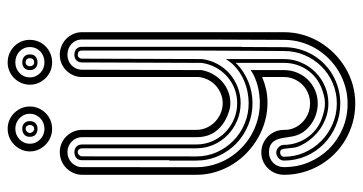

<svg xmlns="http://www.w3.org/2000/svg" viewBox="-243 -475 947 501"><g transform="rotate(-90 230.5 -224.5)"><path d="M211.9 0Q188.5 0 165.4 -6.3Q142.3 -12.7 121.6 -24.5Q100.8 -36.4 83.1 -53.1Q65.4 -69.8 52.5 -90.6Q39.6 -111.3 32.2 -135.4Q24.9 -159.4 24.9 -186V-483.9Q24.9 -495.8 29.7 -506.5Q34.4 -517.1 42.5 -525Q50.5 -533 61.3 -537.5Q72 -542 84 -542Q95.9 -542 106.6 -537.5Q117.2 -533 125 -525Q132.8 -517.1 137.5 -506.5Q142.1 -495.8 142.1 -483.9V-186Q142.1 -171.6 147.7 -159.1Q153.3 -146.5 162.8 -137.2Q172.4 -127.9 185.1 -122.4Q197.8 -116.9 211.9 -116.9Q225.3 -116.9 237.3 -122.1Q249.3 -127.2 258.4 -135.7Q267.6 -144.3 273.2 -155.8Q278.8 -167.2 280 -179.9V-483.9Q280 -495.8 284.5 -506.5Q289.1 -517.1 297 -525Q304.9 -533 315.4 -537.5Q325.9 -542 337.9 -542Q349.9 -542 360.6 -537.6Q371.3 -533.2 379.4 -525.4Q387.5 -517.6 392.2 -507Q397 -496.3 397 -483.9V43Q397 68.1 390.3 91.8Q383.5 115.5 371.2 136.1Q358.9 156.7 341.8 173.8Q324.7 190.9 304.1 203.2Q283.4 215.6 259.8 222.3Q236.1 229 210.9 229Q185.1 229 161.4 222.4Q137.7 215.8 116.9 203.7Q96.2 191.7 79.2 174.7Q62.3 157.7 50.2 137Q38.1 116.2 31.5 92.5Q24.9 68.8 24.9 43Q24.9 31 29.3 20.3Q33.7 9.5 41.5 1.5Q49.3 -6.6 59.9 -11.4Q70.6 -16.1 83 -16.1Q95.5 -16.1 106.2 -11.5Q116.9 -6.8 124.9 1.1Q132.8 9 137.5 19.8Q142.1 30.5 142.1 43Q142.1 50.5 143.1 56.4Q144 62.3 147 69.1Q151.1 78.9 157.7 86.5Q164.3 94.2 172.6 99.7Q180.9 105.2 190.7 108.2Q200.4 111.1 210.9 111.1Q225.1 111.1 237.8 105.8Q250.5 100.6 259.8 91.3Q269 82 274.5 69.7Q280 57.4 280 43V-13.9Q263.4 -7.1 247.2 -3.5Q231 0 211.9 0ZM44.7 -186Q44.7 -163.1 50.8 -141.7Q56.9 -120.4 68 -101.9Q79.1 -83.5 94.5 -68.4Q109.9 -53.2 128.5 -42.5Q147.2 -31.7 168.3 -25.9Q189.5 -20 211.9 -20Q222.4 -20 233.9 -21.4Q245.4 -22.7 256.7 -25.6Q268.1 -28.6 278.7 -33.1Q289.3 -37.6 298.1 -43.9V43Q298.1 61.3 291.4 77.4Q284.7 93.5 272.9 105.5Q261.2 117.4 245.2 124.3Q229.2 131.1 210.9 131.1Q197.8 131.1 184.8 127.3Q171.9 123.5 160.8 116.3Q149.7 109.1 141 99Q132.3 88.9 127.9 75.9Q125.5 69.1 124.3 61Q123 53 121.8 44.9Q120.6 36.9 118.5 29.4Q116.5 22 112.3 16.4Q108.2 10.7 101.2 7.3Q94.2 3.9 83 3.9Q74.7 3.9 67.7 7Q60.8 10 55.7 15.3Q50.5 20.5 47.7 27.6Q44.9 34.7 44.9 43Q44.9 77.9 57.7 108.2Q70.6 138.4 93 160.9Q115.5 183.3 145.8 196.2Q176 209 210.9 209Q233.4 209 254.5 203Q275.6 197 294.1 186.2Q312.5 175.3 327.8 160.2Q343 145 354 126.6Q365 108.2 371 86.9Q377 65.7 377 43L377.9 -147V-483.9Q377.9 -492.7 374.8 -499.6Q371.6 -506.6 366.2 -511.6Q360.8 -516.6 353.5 -519.3Q346.2 -522 337.9 -522Q330.1 -522 323 -519.2Q315.9 -516.4 310.5 -511.2Q305.2 -506.1 302.1 -499.1Q299.1 -492.2 299.1 -483.9L298.1 -172.1Q295.4 -156.7 287.8 -143.1Q280.3 -129.4 268.9 -119.1Q257.6 -108.9 243 -102.9Q228.5 -96.9 211.9 -96.9Q202.1 -96.9 194.6 -99.1Q187 -101.3 178 -105Q151.6 -116.5 137.3 -136.5Q123 -156.5 123 -186V-483.9Q123 -492.2 119.9 -499.1Q116.7 -506.1 111.3 -511.2Q106 -516.4 98.9 -519.2Q91.8 -522 84 -522Q76.2 -522 69.1 -519.2Q62 -516.4 56.6 -511.2Q51.3 -506.1 48.1 -499.1Q44.9 -492.2 44.9 -483.9ZM211.9 -39.1Q181.6 -39.1 154.4 -50.3Q127.2 -61.5 106.7 -81.3Q86.2 -101.1 74.1 -127.9Q62 -154.8 62 -186V-255.9H63V-483.9Q63 -493.9 69 -498.9Q75 -503.9 84 -503.9Q93 -503.9 98.5 -498.5Q104 -493.2 104 -483.9V-186Q104 -163.6 112.5 -144Q121.1 -124.5 135.9 -110.1Q150.6 -95.7 170.3 -87.4Q189.9 -79.1 211.9 -79.1Q232.2 -79.1 250.2 -86.3Q268.3 -93.5 282.2 -106.1Q296.1 -118.7 305.2 -135.6Q314.2 -152.6 316.9 -172.1L318.1 -483.9Q318.1 -493.2 323.5 -498.5Q328.9 -503.9 337.9 -503.9Q347.2 -503.9 353 -498.9Q358.9 -493.9 358.9 -483.9V-67.1L358.4 -66.7L357.9 43Q357.9 63.5 352.7 82.4Q347.4 101.3 338 117.6Q328.6 133.8 315.2 147.2Q301.8 160.6 285.5 170Q269.3 179.4 250.4 184.7Q231.4 189.9 210.9 189.9Q180.2 189.9 153.1 178.5Q126 167 105.7 147.2Q85.4 127.4 73.7 100.6Q62 73.7 62 43Q62 38.8 63.7 35.2Q65.4 31.5 68.4 28.8Q71.3 26.1 75.1 24.5Q78.9 22.9 83 22.9Q86.7 22.9 90.3 24.4Q94 25.9 96.9 29.1Q100.1 32 101.6 35.6Q103 39.3 103 43Q103 59.1 107.8 74.3Q112.5 89.6 121.3 102.5Q130.1 115.5 142.5 125.5Q154.8 135.5 169.9 141.1Q179.9 144.8 190.2 147.3Q200.4 149.9 210.9 149.9Q221.7 149.9 231.4 147.3Q241.2 144.8 251 141.1Q266.4 135 278.6 125.1Q290.8 115.2 299.3 102.4Q307.9 89.6 312.4 74.6Q316.9 59.6 316.9 43V-83Q306.2 -71.8 293.5 -63.5Q280.8 -55.2 267.2 -49.8Q253.7 -44.4 239.5 -41.7Q225.3 -39.1 211.9 -39.1ZM72.8 -186Q72.8 -157 84 -132.1Q95.2 -107.2 114.3 -88.6Q133.3 -70.1 158.6 -59.6Q183.8 -49.1 211.9 -49.1Q224.6 -49.1 240.4 -52Q256.1 -54.9 271.9 -61.8Q287.6 -68.6 302 -80.1Q316.4 -91.6 326.9 -108.9V43Q326.9 66.9 317.7 88Q308.6 109.1 292.8 124.9Q277.1 140.6 256 149.8Q234.9 158.9 210.9 158.9Q193.6 158.9 177.5 153.7Q161.4 148.4 147.2 139.2Q133.1 129.9 121.5 116.8Q109.9 103.8 102.1 87.9Q96.7 77.4 95.5 67.5Q94.2 57.6 93.6 49.9Q93 42.2 91.2 37.6Q89.4 33 83 33Q78.4 33 75.2 35.8Q72 38.6 72 43Q72 71.5 83.1 96.6Q94.2 121.6 113.3 140.4Q132.3 159.2 157.6 170Q182.9 180.9 210.9 180.9Q239.5 180.9 264.5 170Q289.6 159.2 308 140.4Q326.4 121.6 337.2 96.6Q347.9 71.5 347.9 43L349.1 -175V-483.9Q349.1 -495.1 337.9 -495.1Q333.5 -495.1 330.7 -491.8Q327.9 -488.5 327.9 -483.9L326.9 -170.9Q324.2 -149.7 314.3 -131.2Q304.4 -112.8 289.1 -99.2Q273.7 -85.7 253.9 -77.9Q234.1 -70.1 211.9 -70.1Q188 -70.1 166.5 -79.1Q145 -88.1 128.9 -103.8Q112.8 -119.4 103.4 -140.5Q94 -161.6 94 -186V-483.9Q94 -488.5 91.3 -491.8Q88.6 -495.1 84 -495.1Q79.3 -495.1 76.2 -491.5Q73 -487.8 73 -483.9ZM377 -620.1Q377 -607.7 372.3 -597Q367.7 -586.4 359.6 -578.6Q351.6 -570.8 340.8 -566.4Q330.1 -562 318.1 -562Q306.2 -562 295.5 -566.5Q284.9 -571 277.1 -579Q269.3 -586.9 264.6 -597.4Q260 -607.9 260 -620.1Q260 -632.1 264.6 -642.6Q269.3 -653.1 277.1 -661Q284.9 -668.9 295.5 -673.5Q306.2 -678 318.1 -678Q330.1 -678 340.8 -673.6Q351.6 -669.2 359.6 -661.4Q367.7 -653.6 372.3 -643.1Q377 -632.6 377 -620.1ZM203.1 -620.1Q203.1 -607.9 198.5 -597.4Q193.8 -586.9 186 -579Q178.2 -571 167.6 -566.5Q157 -562 145 -562Q133.1 -562 122.3 -566.5Q111.6 -571 103.5 -579Q95.5 -586.9 90.7 -597.4Q85.9 -607.9 85.9 -620.1Q85.9 -632.1 90.7 -642.6Q95.5 -653.1 103.5 -661Q111.6 -668.9 122.3 -673.5Q133.1 -678 145 -678Q157 -678 167.6 -673.5Q178.2 -668.9 186 -661Q193.8 -653.1 198.5 -642.6Q203.1 -632.1 203.1 -620.1ZM358.2 -620.1Q358.2 -628.7 355 -635.6Q351.8 -642.6 346.3 -647.6Q340.8 -652.6 333.6 -655.3Q326.4 -658 318.1 -658Q310.3 -658 303.2 -655.2Q296.1 -652.3 290.8 -647.3Q285.4 -642.3 282.2 -635.4Q279.1 -628.4 279.1 -620.1Q279.1 -611.8 282.2 -604.9Q285.4 -597.9 290.8 -592.8Q296.1 -587.6 303.2 -584.8Q310.3 -582 318.1 -582Q326.4 -582 333.6 -584.7Q340.8 -587.4 346.3 -592.4Q351.8 -597.4 355 -604.4Q358.2 -611.3 358.2 -620.1ZM184.1 -620.1Q184.1 -628.4 180.9 -635.4Q177.7 -642.3 172.4 -647.3Q167 -652.3 159.9 -655.2Q152.8 -658 145 -658Q137.2 -658 130.1 -655.2Q123 -652.3 117.7 -647.3Q112.3 -642.3 109.1 -635.4Q106 -628.4 106 -620.1Q106 -611.8 109.1 -604.9Q112.3 -597.9 117.7 -592.8Q123 -587.6 130.1 -584.8Q137.2 -582 145 -582Q152.8 -582 159.9 -584.8Q167 -587.6 172.4 -592.8Q177.7 -597.9 180.9 -604.9Q184.1 -611.8 184.1 -620.1ZM339.1 -620.1Q339.1 -610.1 333.1 -605.1Q327.1 -600.1 318.1 -600.1Q309.1 -600.1 303.6 -605.5Q298.1 -610.8 298.1 -620.1Q298.1 -629.2 303.6 -634.5Q309.1 -639.9 318.1 -639.9Q327.1 -639.9 333.1 -634.9Q339.1 -629.9 339.1 -620.1ZM165 -620.1Q165 -610.8 159.5 -605.5Q154.1 -600.1 145 -600.1Q136 -600.1 130 -605.1Q124 -610.1 124 -620.1Q124 -629.9 130 -634.9Q136 -639.9 145 -639.9Q154.1 -639.9 159.5 -634.5Q165 -629.2 165 -620.1ZM329.1 -620.1Q329.1 -625.2 326.2 -628.2Q323.2 -631.1 318.1 -631.1Q313.5 -631.1 310.8 -627.8Q308.1 -624.5 308.1 -620.1Q308.1 -615.5 310.8 -612.2Q313.5 -608.9 318.1 -608.9Q323.2 -608.9 326.2 -611.8Q329.1 -614.7 329.1 -620.1ZM155 -620.1Q155 -624.5 152.3 -627.8Q149.7 -631.1 145 -631.1Q140.6 -631.1 137.3 -627.4Q134 -623.8 134 -620.1Q134 -616.2 137.3 -612.5Q140.6 -608.9 145 -608.9Q149.7 -608.9 152.3 -612.2Q155 -615.5 155 -620.1Z"/></g></svg>

Font: TafelwerkOT
Style: Regular
Weight: 400
Designer: Peter Wiegel
Foundry: Peter Wiegel, based on an original design named Oxford by Christine Lord, 1969
Version: Version 1.000